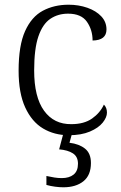

<svg xmlns="http://www.w3.org/2000/svg" viewBox="-20 -564 512 815"><path d="M272 10Q211 10 163 -18.5Q115 -47 87 -108Q59 -169 59 -264Q59 -371 86.5 -432Q114 -493 162 -518.5Q210 -544 271 -544Q314 -544 351 -531Q388 -518 410 -494.5Q432 -471 432 -439Q432 -393 373 -392Q373 -437 349 -471.5Q325 -506 269 -506Q226 -506 193.5 -484Q161 -462 143 -409.5Q125 -357 125 -265Q125 -152 167 -94Q209 -36 283 -37Q337 -37 371 -61Q405 -85 421 -120Q434 -107 434 -86Q434 -66 416 -43.5Q398 -21 361.5 -5.5Q325 10 272 10ZM249 231Q233 231 214 228.5Q195 226 177 221V183Q195 187 211 189.5Q227 192 242 192Q274 192 292.5 177Q311 162 311 131Q311 101 289.5 87Q268 73 231 70L252 -9H289L275 42Q316 47 341 67Q366 87 366 128Q366 180 334 205.5Q302 231 249 231Z"/></svg>

Font: Noto Serif Malayalam Light
Style: Regular
Weight: 300
Designer: Indian type Foundry, Jelle Bosma, Monotype Design Team
Foundry: Monotype Imaging Inc.
Version: Version 2.104; ttfautohint (v1.8.4.7-5d5b)